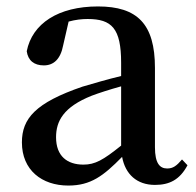

<svg xmlns="http://www.w3.org/2000/svg" viewBox="-20 -561 609 596"><path d="M356 -109C300 -64 275 -50 239 -50C189 -50 154 -76 154 -135C154 -185 177 -229 265 -264C286 -272 320 -283 356 -293ZM545 -66C528 -46 517 -38 499 -38C476 -38 461 -54 461 -104V-350C461 -487 406 -541 284 -541C161 -541 80 -488 63 -402C67 -373 86 -358 116 -358C147 -358 168 -378 176 -420L193 -494C215 -500 234 -502 252 -502C327 -502 356 -473 356 -366V-325C314 -315 270 -302 236 -292C90 -242 48 -193 48 -119C48 -33 110 15 192 15C262 15 301 -15 359 -74C369 -20 405 13 461 13C506 13 538 -3 562 -48Z"/></svg>

Font: Source Han Serif CN SemiBold
Style: Regular
Weight: 600
Designer: Ryoko NISHIZUKA 西塚涼子 (kana & ideographs); Frank Grießhammer (Latin, Greek & Cyrillic); Wenlong ZHANG 张文龙 (bopomofo); San
Foundry: Adobe Systems Incorporated
Version: Version 1.000;PS 1;hotconv 16.6.53;makeotf.lib2.5.65590